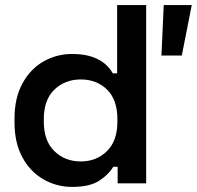

<svg xmlns="http://www.w3.org/2000/svg" viewBox="-20 -720 773 754"><path d="M37 -239V-255Q37 -335 68 -392Q99 -449 150.5 -478.5Q202 -508 263 -508Q309 -508 341 -497Q373 -486 392.5 -469Q412 -452 423 -432H440V-700H554V0H442V-65H425Q407 -35 370 -10.5Q333 14 263 14Q203 14 151 -15.5Q99 -45 68 -102Q37 -159 37 -239ZM441 -242V-252Q441 -328 400.5 -368Q360 -408 297 -408Q235 -408 193.5 -368Q152 -328 152 -252V-242Q152 -167 193.5 -126.5Q235 -86 297 -86Q359 -86 400 -126.5Q441 -167 441 -242ZM614 -502 623 -700H733L694 -502Z"/></svg>

Font: Space Grotesk Frontify SemiBold
Style: Regular
Weight: 600
Designer: Florian Karsten
Version: Version 2.000